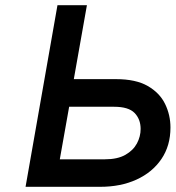

<svg xmlns="http://www.w3.org/2000/svg" viewBox="-20 -720 677 740"><path d="M78.5 0 201.5 -700H315L264.5 -415H427Q503.5 -415 549.5 -388.5Q595.5 -362 616.2 -319.5Q637 -277 637 -228.5Q637 -158.5 602.2 -107.2Q567.5 -56 506.5 -28Q445.5 0 366 0ZM210.5 -106H384Q433 -106 463.2 -123.2Q493.5 -140.5 507.8 -167.2Q522 -194 522 -223Q522 -260.5 498.8 -284.5Q475.5 -308.5 420 -308.5H246.5Z"/></svg>

Font: Overpass SemiBold
Style: Italic
Weight: 600
Italic angle: -10°
Designer: Delve Withrington, Dave Bailey, Thomas Jockin
Foundry: Delve Fonts LLC
Version: Version 4.000